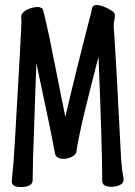

<svg xmlns="http://www.w3.org/2000/svg" viewBox="-20 -737 540 770"><path d="M64 13Q27 13 27 -9Q35 -84 39 -159Q66 -619 66 -653Q65 -661 65 -674Q69 -689 90 -699Q111 -709 134 -709Q148 -706 151 -701Q156 -689 177 -593L242 -268Q278 -425 342 -673Q346 -686 348.5 -701.5Q351 -717 368 -717Q378 -717 394.5 -711Q411 -705 426 -695.5Q441 -686 441 -676Q441 -666 438.5 -656Q436 -646 436 -630Q445 -514 466 -93Q469 -56 476 -17Q476 -2 460.5 5Q445 12 428 12Q390 12 390 -11Q390 -143 375 -510Q334 -350 310 -250Q301 -207 294.5 -176Q288 -145 287 -131.5Q286 -118 269.5 -109Q253 -100 235 -100Q201 -100 199 -129Q190 -183 126 -483Q122 -392 117 -230Q111 -84 111 -12Q108 13 64 13Z"/></svg>

Font: \eiw{I[½ {O¿rH
Style: Bold
Weight: 700
Designer: LXGW / Fontworks Inc.
Foundry: LXGW / Fontworks Inc.
Version: Version 1.320;February 9, 2024